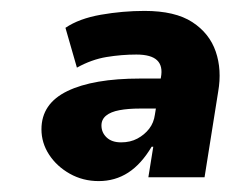

<svg xmlns="http://www.w3.org/2000/svg" viewBox="-20 -736 423 352"><path d="M161 -404Q132 -404 108 -417.5Q84 -431 70 -452.5Q56 -474 56 -499Q56 -546 103.5 -569Q151 -592 237 -592H288L280 -537H237Q215 -537 199 -534Q183 -531 174.5 -524Q166 -517 166 -506Q166 -493 175.5 -484Q185 -475 202 -475Q219 -475 232 -482Q245 -489 253.5 -500Q262 -511 264 -526L275 -594Q279 -615 268 -625.5Q257 -636 230 -636Q203 -636 175.5 -631.5Q148 -627 121 -612L100 -685Q125 -702 165 -709Q205 -716 245 -716Q301 -716 332.5 -695.5Q364 -675 375.5 -641.5Q387 -608 380 -568L355 -411H252L261 -467H258Q239 -435 215 -419.5Q191 -404 161 -404Z"/></svg>

Font: Nunito Sans 12pt ExtraLight 12pt Black
Style: Italic
Weight: 900
Italic angle: -9°
Version: Version 3.101;gftools[0.9.27]